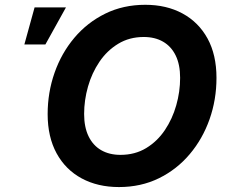

<svg xmlns="http://www.w3.org/2000/svg" viewBox="-20 -758 931 789"><path d="M468.8 10.7Q381.8 10.7 315.7 -24.9Q249.5 -60.5 212.6 -127.9Q175.8 -195.3 175.8 -289.1Q175.8 -377.9 204.1 -458.7Q232.4 -539.6 285.4 -602.5Q338.4 -665.5 412.4 -701.9Q486.3 -738.3 577.1 -738.3Q664.1 -738.3 730 -702.6Q795.9 -667 832.8 -599.9Q869.6 -532.7 869.6 -438Q869.6 -348.6 841.1 -267.8Q812.5 -187 759.5 -124.3Q706.5 -61.5 632.8 -25.4Q559.1 10.7 468.8 10.7ZM475.1 -121.6Q534.7 -121.6 580.6 -149.4Q626.5 -177.2 657.5 -223.4Q688.5 -269.5 704.3 -325.4Q720.2 -381.3 720.2 -438Q720.2 -492.7 701.9 -530Q683.6 -567.4 650.1 -586.7Q616.7 -606 570.8 -606Q511.7 -606 465.8 -578.1Q419.9 -550.3 388.7 -504.2Q357.4 -458 341.6 -402.1Q325.7 -346.2 325.7 -289.6Q325.7 -235.4 344 -197.8Q362.3 -160.2 395.8 -140.9Q429.2 -121.6 475.1 -121.6ZM80.1 -575.2 122.1 -727.5H251L166.5 -575.2Z"/></svg>

Font: Inter 24pt
Style: Bold Italic
Weight: 700
Italic angle: -9.3988°
Version: Version 4.001;git-66647c0bb